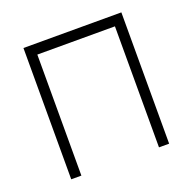

<svg xmlns="http://www.w3.org/2000/svg" viewBox="-105 -667 775 773"><g transform="rotate(-20 283.0 -281.0)"><path d="M492.5 0H449V-518.5H116.5V0H73V-562.5H492.5Z"/></g></svg>

Font: Russisch Sans ExtraLight
Style: Regular
Weight: 200
Width: 4
Designer: Michael Sharanda (font) & Cristiano Sobral (main changes)
Foundry: Michael Sharanda
Version: Version 2.00;September 8, 2020;FontCreator 13.0.0.2681 64-bi